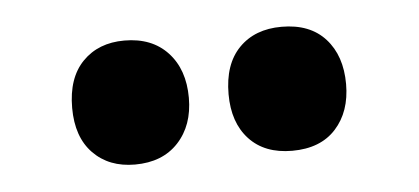

<svg xmlns="http://www.w3.org/2000/svg" viewBox="-27 -859 515 236"><g transform="rotate(-5 230.0 -741.5)"><path d="M61 -741Q61 -778 80.5 -798Q100 -818 132 -818Q166 -818 185.5 -797Q205 -776 205 -741Q205 -707 185.5 -686Q166 -665 132 -665Q100 -665 80.5 -685Q61 -705 61 -741ZM254 -741Q254 -778 273.5 -798Q293 -818 326 -818Q361 -818 380 -797Q399 -776 399 -741Q399 -707 380 -686Q361 -665 326 -665Q292 -665 273 -685.5Q254 -706 254 -741Z"/></g></svg>

Font: Noto Sans Tamil UI ExtraCondensed Black
Style: Regular
Weight: 900
Width: 2
Designer: Jelle Bosma - Monotype Design Team
Foundry: Monotype Imaging Inc.
Version: Version 2.004; ttfautohint (v1.8.4.7-5d5b)